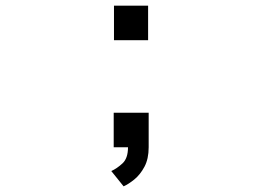

<svg xmlns="http://www.w3.org/2000/svg" viewBox="-20 -520 940 678"><path d="M382.5 -500H503V-378H382.5ZM381.5 0V-122H505V0Q505 41 490 69Q475 97 454.2 113.8Q433.5 130.5 416.5 138L373 84Q393 75 412.5 57Q432 39 432 0Z"/></svg>

Font: Trispace Expanded
Style: Regular
Weight: 400
Width: 7
Designer: Tyler Finck
Foundry: Etcetera Type Company
Version: Version 1.210; ttfautohint (v1.8.3)